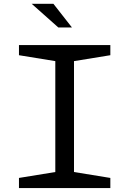

<svg xmlns="http://www.w3.org/2000/svg" viewBox="-20 -960 660 980"><path d="M76.8 -51.8 285.7 -85.8 262.3 -44.3V-685.7L285.7 -644.2L76.8 -678.2V-730H543.2V-678.2L334.3 -644.2L357.7 -685.7V-44.3L334.3 -85.8L543.2 -51.8V0H76.8ZM141.8 -940.5H252.7L347.2 -819.8H277.7Z"/></svg>

Font: Monaspace Xenon Var ExtraLight
Style: Regular
Weight: 200
Designer: Riley Cran and the Lettermatic Team
Version: Version 1.200 (Monaspace Xenon Var)